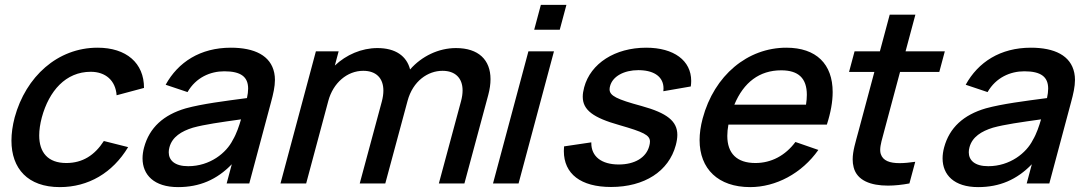

<svg xmlns="http://www.w3.org/2000/svg" viewBox="-20 -750 4442 785"><path d="M224.6 15C340.6 15 440 -42.5 503.9 -148.5L404.6 -173.5C367.1 -115.5 318 -83.5 251 -83.5C175.9 -83.5 140.3 -126.7 140.3 -196.2C140.3 -218.3 143.9 -243.1 151 -270C180.4 -378 248.5 -456.5 351 -456.5C411.5 -456.5 452.5 -421 456.8 -360.5L568.8 -390.5C569 -492 496.9 -555 378.9 -555C215.4 -555 85.7 -437 40 -270C31.2 -236.3 26.8 -204.4 26.8 -175.1C26.8 -61.2 93.1 15 224.6 15Z M1101.3 -452C1086.8 -523 1020.4 -555 923.9 -555C798.9 -555 708.1 -496 657.3 -403.5L746.7 -373.5C781.3 -433.5 840 -458.5 897 -458.5C965.3 -458.5 994.5 -435.6 994.5 -387.6C994.5 -376.1 992.8 -363.3 989.7 -349C899 -337 806.9 -325.5 739.4 -307C648.8 -280.5 590.9 -228.5 569 -147C564.9 -131.6 562.8 -116.7 562.8 -102.5C562.8 -35.4 609.5 15 708.1 15C795.6 15 866.2 -15 927.7 -78.5L906.7 0H999.2L1088.2 -332.5C1097.2 -365.7 1104.1 -395.7 1104.1 -423.4C1104.1 -433.2 1103.2 -442.7 1101.3 -452ZM749.5 -70.5C693.8 -70.5 669.9 -95 669.9 -127.5C669.9 -134 670.9 -140.9 672.8 -148C684.2 -190.5 721.9 -213.5 768.7 -228C817.9 -241.5 880.6 -250 965.4 -262C958.2 -237 946.9 -202.5 931.7 -177.5C905.6 -125 838.5 -70.5 749.5 -70.5Z M1844.2 -553.5C1773.7 -553.5 1704.3 -520.5 1656.7 -466C1642.8 -520.5 1597.7 -553.5 1523.2 -553.5C1458.2 -553.5 1395.3 -526 1349 -482L1364.5 -540H1271.5L1126.8 0H1231.8L1322.3 -337.5C1342 -411 1399.2 -460.5 1465.2 -460.5C1517.7 -460.5 1547.5 -430.6 1547.5 -379.7C1547.5 -366.1 1545.4 -351 1541 -334.5L1450.8 0H1555.3L1646.3 -337.5C1668.1 -419 1729.7 -460.5 1789.2 -460.5C1840.8 -460.5 1871.3 -431.2 1871.3 -380.3C1871.3 -367.1 1869.3 -352.5 1865 -336.5L1774.3 0H1878.8L1976.2 -361.5C1982.5 -384.8 1985.5 -406.5 1985.5 -426.3C1985.5 -505 1936.8 -553.5 1844.2 -553.5Z M2164.1 -628.5H2268.6L2295.8 -730H2191.3ZM1995.7 0H2100.2L2244.9 -540H2140.4Z M2478.2 14.5C2614.7 14.5 2714.4 -49.5 2743 -156.5C2747.1 -171.9 2749.3 -185.8 2749.3 -198.5C2749.3 -255 2706.7 -287.9 2603.4 -316.5C2501.7 -344.1 2472.3 -358.3 2472.3 -384.8C2472.3 -389 2473 -393.5 2474.4 -398.5C2484.9 -437.7 2531 -463.2 2589.9 -463.2C2592.6 -463.2 2595.4 -463.1 2598.1 -463C2658.4 -460.7 2692.8 -433.3 2692.8 -388.6C2692.8 -384.8 2692.6 -381 2692.1 -377L2804.3 -396.5C2805.4 -404.3 2806 -411.9 2806 -419.2C2806 -502.2 2735.7 -555 2621.8 -555C2494.8 -555 2394.7 -491 2368.4 -393C2364.6 -378.9 2362.6 -366.2 2362.6 -354.5C2362.6 -300 2405.7 -268.5 2512.5 -238.5C2610.5 -210.2 2637.4 -197.9 2637.4 -171C2637.4 -165.5 2636.3 -159.4 2634.4 -152.5C2621.9 -105.5 2574.9 -77.5 2509.9 -77.5C2439.2 -77.5 2397.6 -110.2 2397.6 -164.8C2397.6 -165.9 2397.6 -166.9 2397.6 -168L2286.2 -151.5C2285.6 -145 2285.3 -138.7 2285.3 -132.6C2285.3 -38.8 2354.8 14.5 2478.2 14.5Z M2958.1 -240.5H3360.6C3376.6 -289.8 3384.4 -334.5 3384.4 -373.6C3384.4 -487.8 3317.8 -555 3194.9 -555C3036.9 -555 2900.2 -442.5 2852.8 -265.5C2844.4 -234 2840.3 -204.5 2840.3 -177.2C2840.3 -59.7 2916.1 15 3047.1 15C3151.6 15 3258 -40.5 3325.9 -137L3232.1 -169.5C3190.7 -114 3133.5 -83.5 3068.5 -83.5C2992.5 -83.5 2953.6 -122.9 2953.6 -194.5C2953.6 -208.6 2955.1 -224 2958.1 -240.5ZM3174.1 -462.5C3244.4 -462.5 3278.8 -430.2 3278.8 -362.3C3278.8 -350 3277.7 -336.6 3275.4 -322H2982.4C3020.5 -413.5 3085.1 -462.5 3174.1 -462.5Z M3659.9 -456H3820.4L3842.9 -540H3682.4L3722.6 -690H3617.6L3577.4 -540H3473.9L3451.4 -456H3554.9L3489.7 -212.5C3477.8 -168 3466.2 -132.3 3466.2 -98.4C3466.2 -87.3 3467.4 -76.4 3470.3 -65.5C3484.2 -11.7 3540.4 8.9 3610.5 8.9C3638.1 8.9 3668 5.7 3698.2 0L3722 -88.5C3698.5 -85.1 3676.9 -83 3658.1 -83C3618 -83 3589.9 -92.6 3581 -120.5C3579.4 -125.5 3578.7 -130.9 3578.7 -136.9C3578.7 -157.4 3587 -183.8 3596 -217.5Z M4372.3 -452C4357.8 -523 4291.4 -555 4194.9 -555C4069.9 -555 3979.1 -496 3928.3 -403.5L4017.7 -373.5C4052.3 -433.5 4111 -458.5 4168 -458.5C4236.3 -458.5 4265.5 -435.6 4265.5 -387.6C4265.5 -376.1 4263.8 -363.3 4260.7 -349C4170 -337 4077.9 -325.5 4010.4 -307C3919.8 -280.5 3861.9 -228.5 3840 -147C3835.9 -131.6 3833.8 -116.7 3833.8 -102.5C3833.8 -35.4 3880.5 15 3979.1 15C4066.6 15 4137.2 -15 4198.7 -78.5L4177.7 0H4270.2L4359.2 -332.5C4368.2 -365.7 4375.1 -395.7 4375.1 -423.4C4375.1 -433.2 4374.2 -442.7 4372.3 -452ZM4020.5 -70.5C3964.8 -70.5 3940.9 -95 3940.9 -127.5C3940.9 -134 3941.9 -140.9 3943.8 -148C3955.2 -190.5 3992.9 -213.5 4039.7 -228C4088.9 -241.5 4151.6 -250 4236.4 -262C4229.2 -237 4217.9 -202.5 4202.7 -177.5C4176.6 -125 4109.5 -70.5 4020.5 -70.5Z"/></svg>

Font: Manrope
Style: SemiBoldItalic
Weight: 600
Italic angle: -15°
Designer: Mikhail Sharanda
Foundry: Mikhail Sharanda
Version: Version 4.502;hotconv 1.0.109;makeotfexe 2.5.65596